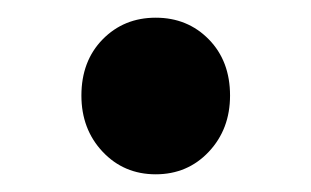

<svg xmlns="http://www.w3.org/2000/svg" viewBox="-20 -183 351 217"><path d="M72 -75Q72 -114 96 -138.5Q120 -163 156 -163Q192 -163 216 -138.5Q240 -114 240 -75Q240 -37 216 -11.5Q192 14 156 14Q120 14 96 -11.5Q72 -37 72 -75Z"/></svg>

Font: Merged Yaku Han JP SemiBold
Style: Regular
Weight: 600
Designer: Ryoko NISHIZUKA 西塚涼子 (kana, bopomofo & ideographs); Paul D. Hunt (Latin, Greek & Cyrillic); Sandoll Communications 산돌커뮤니
Foundry: Adobe
Version: Version 2.004